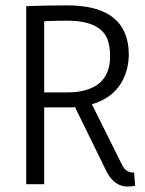

<svg xmlns="http://www.w3.org/2000/svg" viewBox="-20 -682 538 711"><path d="M143.6 0V-284.2H231.4Q249 -284.2 257.8 -285.2L376 -43.9Q404.3 7.8 450.2 8.8Q467.8 8.8 480.5 5.9L476.6 -43H470.7Q445.3 -44.9 432.6 -70.3L320.3 -295.9Q424.8 -327.1 450.2 -426.8Q457 -453.1 457 -481.4Q455.1 -661.1 231.4 -662.1Q150.4 -662.1 77.1 -659.2V0ZM227.5 -605.5Q348.6 -605.5 377 -539.1Q387.7 -511.7 387.7 -473.6Q387.7 -357.4 264.6 -341.8Q247.1 -339.8 228.5 -339.8H143.6V-603.5Q196.3 -605.5 227.5 -605.5Z"/></svg>

Font: Yaldevi Colombo
Style: Regular
Weight: 400
Designer: Sol Matas, Denzil Rajitha, Kosala Senevirathne and Pathum Egodawatta
Foundry: Mooniak
Version: Version 1.020 ; ttfautohint (v1.6)